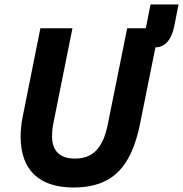

<svg xmlns="http://www.w3.org/2000/svg" viewBox="-20 -824 816 856"><path d="M160 -698 81 -303C74 -269 72 -240 72 -214C72 -65 156 12 308 12C481 12 566 -79 605 -275L673 -613C714 -613 745 -645 757 -708L776 -804H651L630 -698H547L460 -267C439 -164 394 -117 314 -117C247 -117 212 -151 212 -217C212 -236 215 -262 219 -280L303 -698Z"/></svg>

Font: Braiins Sans
Style: Bold Italic
Weight: 700
Italic angle: -11.31°
Designer: Mike Abbink, Paul van der Laan, Pieter van Rosmalen, Jiri Chlebus, Lubos Buracinsky
Foundry: Bold Monday, Sudetype
Version: Version 1.000;hotconv 1.0.109;makeotfexe 2.5.65596